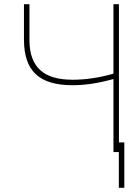

<svg xmlns="http://www.w3.org/2000/svg" viewBox="-20 -731 652 923"><path d="M525.4 -710.9C525.4 -710.9 525.4 -377 525.4 -377C525.4 -377 525.4 -377 525.4 -377C457.5 -357.4 392.1 -347.7 329.1 -347.7C329.1 -347.7 329.1 -347.7 329.1 -347.7C259.3 -347.7 207.5 -362.8 173.8 -393.6C140.1 -423.8 122.6 -470.2 121.6 -533.2C121.6 -533.2 121.6 -710.9 121.6 -710.9C121.6 -710.9 95.2 -710.9 95.2 -710.9C95.2 -710.9 95.2 -537.1 95.2 -537.1C95.2 -537.1 95.2 -537.1 95.2 -537.1C95.7 -463.4 114.7 -408.7 152.3 -374C189.9 -338.9 248.5 -321.3 329.1 -321.3C329.1 -321.3 329.1 -321.3 329.1 -321.3C388.2 -321.3 453.6 -331.1 525.4 -351.1C525.4 -351.1 525.4 0 525.4 0C525.4 0 551.8 0 551.8 0C551.8 0 551.8 -710.9 551.8 -710.9C551.8 -710.9 525.4 -710.9 525.4 -710.9ZM577.6 -46.4C577.6 -46.4 551.3 -46.4 551.3 -46.4C551.3 -46.4 551.3 171.9 551.3 171.9C551.3 171.9 577.6 171.9 577.6 171.9C577.6 171.9 577.6 -46.4 577.6 -46.4Z"/></svg>

Font: WOX
Style: Regular
Weight: 500
Designer: Google
Foundry: ""
Version: ""